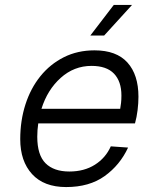

<svg xmlns="http://www.w3.org/2000/svg" viewBox="-20 -746 640 778"><path d="M248 12Q158 12 110 -40.5Q62 -93 62 -182Q62 -257 83 -322.5Q104 -388 143.5 -437Q183 -486 238.5 -514Q294 -542 363 -542Q452 -542 496.5 -492.5Q541 -443 541 -354Q541 -328 537.5 -299.5Q534 -271 527 -246H135Q131 -219 131 -192Q131 -118 164.5 -84.5Q198 -51 261 -51Q321 -51 364.5 -78.5Q408 -106 429 -153L499 -148Q466 -77 404 -32.5Q342 12 248 12ZM351 -479Q280 -479 226 -430.5Q172 -382 148 -305H467Q469 -316 470.5 -329Q472 -342 472 -359Q472 -416 442 -447.5Q412 -479 351 -479ZM346 -602 441 -726H515L402 -602Z"/></svg>

Font: Geist Mono Light
Style: Italic
Weight: 300
Italic angle: -12°
Monospace: yes
Designer: Basement.studio, Andrés Briganti, Mateo Zaragoza
Foundry: Basement.studio, Vercel, Andrés Briganti, Guido Ferreyra, Mateo Zaragoza
Version: Version 1.500; ttfautohint (v1.8.4.7-5d5b)